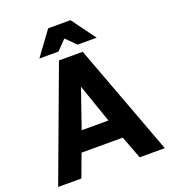

<svg xmlns="http://www.w3.org/2000/svg" viewBox="-159 -1016 1007 1133"><g transform="rotate(-20 344.5 -450.0)"><path d="M10 0 270 -700H419L680 0H522L468 -143H209L156 0ZM255 -267H423L339 -510ZM165 -750 275 -900H415L525 -750H405L344 -811L285 -750Z"/></g></svg>

Font: Golos Text SemiBold
Style: Regular
Weight: 600
Designer: A.Korolkova, Vitaly Kuzmin
Foundry: ParaType Ltd
Version: Version 2.004